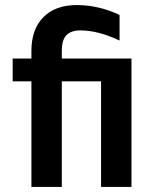

<svg xmlns="http://www.w3.org/2000/svg" viewBox="-20 -738 592 758"><path d="M224 0H104V-417H30V-507H104V-537Q104 -622 151 -670Q198 -718 283.5 -718Q369 -718 452 -679V-578Q367 -618 298 -618Q261 -618 242.5 -599.5Q224 -581 224 -536V-507H499V0H379V-417H224Z"/></svg>

Font: Hind Mysuru SemiBold
Style: Regular
Weight: 600
Designer: Manushi Parikh, Hitesh Malaviya
Foundry: Indian Type Foundry
Version: Version 0.703;PS 1.0;hotconv 1.0.86;makeotf.lib2.5.63406